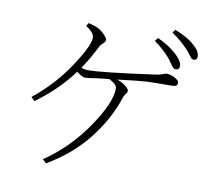

<svg xmlns="http://www.w3.org/2000/svg" viewBox="-89 -903 1177 1047"><g transform="rotate(10 500.0 -379.0)"><path d="M699.2 -719.7 713.9 -738.3Q778.3 -709 820.3 -669.9Q858.4 -634.8 858.4 -608.4Q858.4 -586.9 835.9 -586.9Q829.1 -586.9 823.2 -592.8Q817.4 -598.6 807.1 -613.8Q796.9 -628.9 790 -637.7Q750 -684.6 699.2 -719.7ZM316.4 -735.4 327.1 -752.9Q364.3 -744.1 381.8 -734.4Q401.4 -724.6 418.9 -706.1Q436.5 -687.5 436.5 -677.7Q436.5 -668.9 424.3 -658.2Q412.1 -647.5 408.2 -640.6Q366.2 -557.6 330.1 -505.9Q350.6 -499 368.2 -499Q442.4 -499 732.4 -539.1Q755.9 -542 772 -548.3Q788.1 -554.7 794.9 -554.7Q817.4 -554.7 840.3 -542Q863.3 -529.3 863.3 -516.6Q863.3 -504.9 856.4 -500Q849.6 -495.1 827.1 -495.1Q721.7 -495.1 691.4 -493.2Q666 -492.2 534.2 -476.6Q562.5 -466.8 582 -451.2Q601.6 -435.5 601.6 -424.8Q601.6 -417 592.8 -406.2Q584 -395.5 581.1 -384.8Q542 -263.7 455.1 -151.9Q368.2 -40 230.5 41L210 21.5Q344.7 -69.3 439.9 -208.5Q535.2 -347.7 535.2 -426.8Q535.2 -449.2 491.2 -471.7L427.7 -464.8Q420.9 -463.9 395.5 -460Q370.1 -456.1 359.4 -456.1Q343.8 -456.1 311.5 -480.5Q232.4 -372.1 109.4 -282.2L89.8 -301.8Q205.1 -394.5 284.2 -513.7Q363.3 -632.8 363.3 -677.7Q363.3 -705.1 316.4 -735.4ZM786.1 -781.2 798.8 -798.8Q871.1 -770.5 907.2 -737.3Q944.3 -706.1 944.3 -675.8Q944.3 -655.3 923.8 -655.3Q917 -655.3 911.1 -661.6Q905.3 -668 895 -682.1Q884.8 -696.3 876 -705.1Q837.9 -746.1 786.1 -781.2Z"/></g></svg>

Font: GenYoMin TW TTF ExtraLight
Style: Regular
Weight: 250
Version: Version 1.300